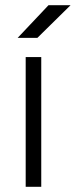

<svg xmlns="http://www.w3.org/2000/svg" viewBox="-20 -720 292 740"><path d="M79 0V-500H139V0ZM48 -574 167 -700H252L124 -574Z"/></svg>

Font: Figtree Light Light
Style: Regular
Weight: 300
Version: Version 2.001;gftools[0.9.30]